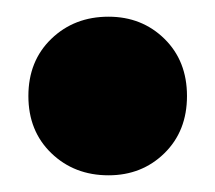

<svg xmlns="http://www.w3.org/2000/svg" viewBox="-20 -401 258 230"><path d="M110 -191Q69 -191 41.5 -217.5Q14 -244 14 -286Q14 -328 41.5 -354.5Q69 -381 110 -381Q150 -381 177 -354.5Q204 -328 204 -286Q204 -244 177 -217.5Q150 -191 110 -191Z"/></svg>

Font: Space Grotesk
Style: Bold
Weight: 700
Designer: Florian Karsten
Foundry: Florian Karsten
Version: Version 2.000